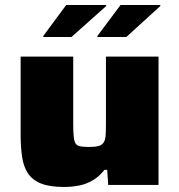

<svg xmlns="http://www.w3.org/2000/svg" viewBox="-20 -735 711 763"><path d="M235 8Q177 8 142.5 -6Q108 -20 90.5 -47Q73 -74 67.5 -113.5Q62 -153 62 -200V-510H271V-242Q271 -210 273 -191.5Q275 -173 280.5 -164.5Q286 -156 299 -153.5Q312 -151 333 -151Q357 -151 370.5 -154.5Q384 -158 391 -167.5Q398 -177 399.5 -194Q401 -211 401 -238V-510H610V0H410L406 -60H395Q376 -35 350.5 -19.5Q325 -4 295.5 2Q266 8 235 8ZM152 -588V-592L243 -715H402V-711L264 -588ZM367 -588V-592L459 -715H617V-711L482 -588Z"/></svg>

Font: Saira Expanded ExtraBold
Style: Regular
Weight: 800
Width: 7
Designer: Hector Gatti with collaboration of the Omnibus-Type team
Foundry: Omnibus-Type
Version: Version 1.101